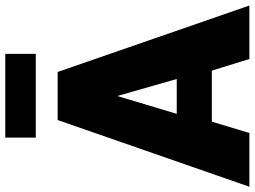

<svg xmlns="http://www.w3.org/2000/svg" viewBox="-138 -808 944 711"><g transform="rotate(-90 333.5 -452.0)"><path d="M490 -791V-904H180V-791ZM-2 0H197L239 -139H428L471 0H669L423 -710H245ZM268 -269 334 -489 397 -269Z"/></g></svg>

Font: Raleway Black
Style: Regular
Weight: 900
Designer: Matt McInerney, Pablo Impallari, Rodrigo Fuenzalida
Foundry: Matt McInerney, Pablo Impallari, Rodrigo Fuenzalida
Version: Version 3.000g; ttfautohint (v1.5) -l 8 -r 28 -G 28 -x 14 -D